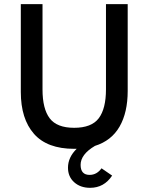

<svg xmlns="http://www.w3.org/2000/svg" viewBox="-20 -710 717 928"><path d="M492.2 -689.9H597.2V-270.5Q597.2 -166.5 557.9 -98.1Q518.6 -29.8 439 -4.9Q369.6 36.1 369.6 86.9Q369.6 135.3 413.1 135.3Q447.8 135.3 470.7 103.5L522 138.7Q482.9 197.8 415.5 197.8Q368.7 197.8 338.6 170.9Q308.6 144 308.6 100.6Q308.6 50.3 350.6 9.3H338.4Q208 9.3 144.3 -63Q80.6 -135.3 80.6 -265.6V-689.9H185.5V-277.3Q185.5 -184.1 220.2 -138.2Q254.9 -92.3 338.4 -92.3Q422.4 -92.3 457.3 -138.4Q492.2 -184.6 492.2 -278.3Z"/></svg>

Font: HK Grotesk SemiBold Legacy
Style: Regular
Weight: 600
Designer: Alfredo Marco Pradil
Foundry: Hanken Design Co.
Version: Version 2.022;PS 002.022;hotconv 1.0.88;makeotf.lib2.5.64775